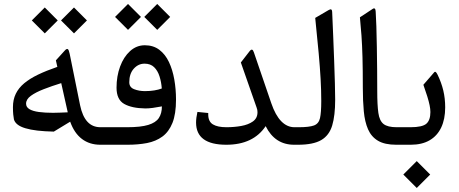

<svg xmlns="http://www.w3.org/2000/svg" viewBox="-20 -726 2302 963"><path d="M351.1 -688.5 286.1 -623.5 351.1 -558.6 416 -623.5ZM204.6 -688.5 139.6 -623.5 204.6 -558.6 269.5 -623.5ZM246.1 -160.2Q205.6 -160.2 175 -164.3Q144.5 -168.5 127.7 -178.5Q110.8 -188.5 110.8 -206.1Q110.8 -228 135 -245.6Q159.2 -263.2 199.5 -278.8Q239.7 -294.4 287.1 -309.1L319.8 -162.6Q302.2 -162.1 282.7 -161.1Q263.2 -160.2 246.1 -160.2ZM499 0Q510.7 0 510.7 -37.6V-49.8Q510.7 -87.9 499 -87.9H483.9Q443.8 -87.9 418.5 -115.5Q393.1 -143.1 381.8 -197.8L329.6 -455.6Q325.7 -475.6 320.1 -479.5Q314.5 -483.4 304.2 -471.7L260.3 -423.3L267.6 -390.6Q212.4 -371.6 170.7 -351.6Q128.9 -331.5 101.1 -308.1Q73.2 -284.7 59.1 -255.4Q44.9 -226.1 44.9 -188.5Q44.9 -167.5 46.4 -151.9Q47.9 -136.2 49.8 -127.4Q53.7 -112.8 67.9 -101.6Q82 -90.3 107.2 -82.8Q132.3 -75.2 168 -71Q203.6 -66.9 250 -65.9L332 -115.7Q352.5 -58.1 390.9 -29.1Q429.2 0 483.4 0Z M768.6 -706.1 703.6 -641.1 768.6 -576.2 833.5 -641.1ZM622.1 -706.1 557.1 -641.1 622.1 -576.2 687 -641.1ZM493.7 -87.9Q466.8 -87.9 466.8 -49.8V-37.6Q466.8 0 493.7 0H619.6Q672.9 0 717.3 -8.5Q761.7 -17.1 794.4 -41Q827.1 -64.9 845 -109.6Q862.8 -154.3 862.8 -226.6Q862.8 -278.8 854.2 -327.4Q845.7 -376 827.4 -414.8Q809.1 -453.6 779.1 -476.3Q749 -499 706.5 -499Q664.6 -499 632.3 -469.7Q600.1 -440.4 582.3 -392.1Q564.5 -343.8 564.5 -286.1Q564.5 -226.6 602.8 -204.8Q641.1 -183.1 709 -182.1Q725.6 -182.1 746.1 -184.8Q766.6 -187.5 792 -192.4Q792 -157.2 776.6 -134Q761.2 -110.8 723.4 -99.4Q685.5 -87.9 617.7 -87.9ZM707 -269Q677.2 -269 652.8 -278.6Q628.4 -288.1 628.4 -313.5Q628.4 -356.4 651.1 -381.6Q673.8 -406.7 705.1 -406.7Q734.9 -406.7 752.9 -389.2Q771 -371.6 780 -343.3Q789.1 -314.9 791.5 -282.2Q774.9 -275.9 753.7 -272.5Q732.4 -269 707 -269Z M1312.5 -93.3Q1358.9 0 1455.1 0H1462.9Q1474.6 0 1474.6 -37.6V-49.8Q1474.6 -87.9 1462.9 -87.9H1457Q1419.9 -87.9 1390.6 -117.9Q1361.3 -147.9 1340.8 -208L1253.4 -463.4Q1249.5 -475.6 1244.1 -476.8Q1238.8 -478 1231.9 -469.2L1188 -412.6L1267.1 -186.5Q1269.5 -178.7 1270.5 -174.8Q1271.5 -170.9 1271.5 -163.1Q1271.5 -133.3 1248.5 -116.9Q1225.6 -100.6 1189.9 -94.2Q1154.3 -87.9 1115.7 -87.9Q1071.3 -87.9 1047.9 -102.1Q1024.4 -116.2 1024.4 -152.3V-159.2L970.2 -164.6Q963.4 -134.3 963.4 -111.3Q963.4 0 1115.2 0Q1250 0 1312.5 -93.3Z M1457.5 -87.9Q1430.7 -87.9 1430.7 -49.8V-37.6Q1430.7 0 1457.5 0H1475.1Q1550.8 0 1591.1 -23.4Q1631.3 -46.9 1646.2 -96.7Q1661.1 -146.5 1661.1 -225.6Q1661.1 -256.3 1659.7 -307.9Q1658.2 -359.4 1656 -421.6Q1653.8 -483.9 1651.1 -547.6Q1648.4 -611.3 1646 -667Q1645.5 -676.3 1641.1 -678.5Q1636.7 -680.7 1627.9 -675.3L1561 -636.2Q1571.8 -532.2 1578.4 -459Q1585 -385.7 1588.1 -329.6Q1591.3 -273.4 1591.3 -219.2Q1591.3 -161.6 1585 -133.5Q1578.6 -105.5 1554.7 -96.7Q1530.8 -87.9 1478 -87.9Z M1872.1 -269.5Q1872.1 -318.4 1871.6 -376Q1871.1 -433.6 1870.1 -490.2Q1869.1 -546.9 1867.7 -593.8Q1866.2 -640.6 1864.3 -667.5Q1863.8 -678.7 1860.1 -682.4Q1856.4 -686 1849.6 -681.6L1785.2 -639.2Q1789.6 -595.2 1793 -547.9Q1796.4 -500.5 1798.1 -438Q1799.8 -375.5 1799.8 -284.7Q1799.8 -220.2 1804.7 -167.7Q1809.6 -115.2 1825.9 -77.6Q1842.3 -40 1876 -20Q1909.7 0 1967.3 0H1983.9Q1995.6 0 1995.6 -37.6V-49.8Q1995.6 -87.9 1983.9 -87.9H1969.7Q1924.3 -87.9 1903.8 -104Q1883.3 -120.1 1877.7 -159.7Q1872.1 -199.2 1872.1 -269.5Z M1978.5 0H2040Q2096.2 0 2134.5 -22.2Q2172.9 -44.4 2192.9 -86.4Q2212.9 -128.4 2212.9 -187.5Q2212.9 -232.4 2203.4 -272.2Q2193.8 -312 2174.8 -351.1Q2169.9 -361.3 2165.8 -364.5Q2161.6 -367.7 2157.7 -363.3L2103.5 -300.8Q2115.2 -268.1 2123 -242.7Q2130.9 -217.3 2134.8 -198Q2138.7 -178.7 2138.7 -164.1Q2138.7 -123.5 2118.7 -105.7Q2098.6 -87.9 2038.6 -87.9H1978.5Q1951.7 -87.9 1951.7 -49.8V-37.6Q1951.7 0 1978.5 0ZM2070.3 82 2002.9 149.4 2070.3 216.8 2137.7 149.4Z"/></svg>

Font: Literata
Style: Regular
Weight: 400
Designer: Latin by Veronika Burian and Jose Scaglione. Greek by Irene Vlachou. Cyrillic by Vera Evstafieva.
Foundry: TypeTogether
Version: Version 3.002